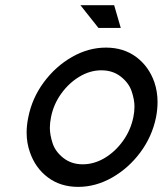

<svg xmlns="http://www.w3.org/2000/svg" viewBox="-20 -713 626 739"><path d="M370.1 -442.4Q326.7 -442.4 285.9 -418Q245.1 -393.6 215.6 -352.5Q186 -311.5 176.3 -261.7Q171.9 -240.2 171.9 -220.7Q171.9 -194.3 182.4 -161.9Q192.9 -129.4 223.9 -105Q254.9 -80.6 298.3 -80.6Q342.3 -80.6 383.1 -105Q423.8 -129.4 453.4 -170.7Q482.9 -211.9 493.2 -261.7Q497.6 -282.7 497.6 -302.7Q497.6 -329.1 486.8 -361.3Q476.1 -393.6 445.1 -418Q414.1 -442.4 370.1 -442.4ZM280.8 6.3Q213.4 6.3 164.8 -29.8Q116.2 -65.9 95.2 -127Q82.5 -162.6 82.5 -202.6Q82.5 -231 88.9 -261.7Q103.5 -335.4 148.7 -396.5Q193.8 -457.5 257.1 -493.7Q320.3 -529.8 387.7 -529.8Q455.6 -529.8 504.2 -493.7Q552.7 -457.5 574.2 -396.5Q586.4 -360.4 586.4 -320.3Q586.4 -292 580.6 -261.7Q565.4 -187.5 520.3 -126.7Q475.1 -65.9 411.9 -29.8Q348.6 6.3 280.8 6.3ZM444.8 -605.5H358.9L289.6 -692.9H419.4Z"/></svg>

Font: Qaz
Style: Italic
Weight: 400
Italic angle: -11.25°
Designer: GGBotNet
Foundry: f0n7
Version: 0.70